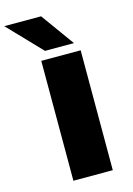

<svg xmlns="http://www.w3.org/2000/svg" viewBox="-194 -1013 753 1083"><g transform="rotate(-15 182.0 -471.5)"><path d="M95 0V-700H325V0ZM130 -749 -56 -943H159L299 -749Z"/></g></svg>

Font: Georama ExtraExtended
Style: Bold
Weight: 700
Width: 8
Designer: Jean-Baptiste Levee
Foundry: Production Type
Version: Version 1.000